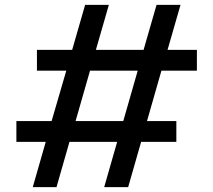

<svg xmlns="http://www.w3.org/2000/svg" viewBox="-20 -765 872 785"><path d="M167 -185H47V-270H191L251 -476H131V-561H275L328 -745H425L372 -561H567L620 -745H718L665 -561H785V-476H640L581 -270H701V-185H557L504 0H406L459 -185H264L211 0H114ZM484 -270 543 -476H348L289 -270Z"/></svg>

Font: Eudoxus Sans Medium
Style: Regular
Weight: 500
Designer: Stijn de Vries
Foundry: tokotype
Version: Version 2.005